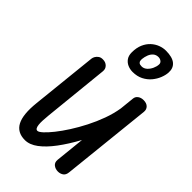

<svg xmlns="http://www.w3.org/2000/svg" viewBox="-417 -1593 1734 1734"><g transform="rotate(45 450.0 -726.0)"><path d="M277 10Q179 10 139 -66Q99 -142 116 -301.5L182.5 -936.5Q184 -950 193.2 -966Q202.5 -982 219.5 -993.5Q236.5 -1005 262 -1004Q296 -1004 317.8 -982.2Q339.5 -960.5 336 -927.5L272 -301.5Q268 -261 266.5 -229.2Q265 -197.5 267.8 -175Q270.5 -152.5 277.8 -140.8Q285 -129 298 -129Q314 -129 345 -157.2Q376 -185.5 415.8 -235.2Q455.5 -285 497.8 -351Q540 -417 578.8 -492.8Q617.5 -568.5 646.5 -648.2Q675.5 -728 688 -805.5L702.5 -945.5Q705 -972 726.8 -988Q748.5 -1004 780.5 -1004Q819.5 -1004 840 -983.2Q860.5 -962.5 857 -930L766 -67.5Q762.5 -30.5 740 -15.2Q717.5 0 689 0Q656 0 632.2 -18.8Q608.5 -37.5 612.5 -75.5L641.5 -355.5Q581.5 -245.5 520.2 -163.5Q459 -81.5 398 -35.8Q337 10 277 10ZM529.5 -1113Q496 -1113 466.2 -1126Q436.5 -1139 418 -1165.5Q399.5 -1192 399.5 -1232.5Q399.5 -1292 418.2 -1335.2Q437 -1378.5 467.8 -1406.8Q498.5 -1435 535 -1448.8Q571.5 -1462.5 607 -1462.5Q690 -1462.5 728.8 -1430.2Q767.5 -1398 764 -1339.5Q762 -1305 746.5 -1265.8Q731 -1226.5 702 -1191.8Q673 -1157 629.8 -1135Q586.5 -1113 529.5 -1113ZM552.5 -1206Q580 -1206 602 -1225.8Q624 -1245.5 637.2 -1274.5Q650.5 -1303.5 651.5 -1330Q652.5 -1350 636.8 -1362Q621 -1374 600.5 -1374Q571.5 -1374 551.5 -1357Q531.5 -1340 520.8 -1312.5Q510 -1285 507 -1254Q506.5 -1244.5 508.2 -1233.2Q510 -1222 519.8 -1214Q529.5 -1206 552.5 -1206Z"/></g></svg>

Font: Edu NSW ACT Hand
Style: Regular
Weight: 400
Designer: Tina and Corey Anderson, Eben Sorkin, Mirko Velimirovic
Foundry: Sorkin Type Co.
Version: Version 2.000